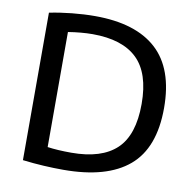

<svg xmlns="http://www.w3.org/2000/svg" viewBox="-83 -832 930 922"><g transform="rotate(10 382.0 -371.0)"><path d="M284.5 6Q237.5 6 188.8 3.2Q140 0.5 86 -6V-725Q136.5 -735.5 195.2 -741.5Q254 -747.5 307.5 -747.5Q506 -747.5 608 -654.5Q710 -561.5 710 -370Q710 -175 603.2 -84.5Q496.5 6 284.5 6ZM308.5 -81.5Q455.5 -81.5 528 -150Q600.5 -218.5 600.5 -370.5Q600.5 -521 528.2 -590.5Q456 -660 311 -660Q283.5 -660 253 -657.2Q222.5 -654.5 192 -649.5V-88.5Q241.5 -81.5 308.5 -81.5Z"/></g></svg>

Font: Encode Sans Semi Expanded Medium
Style: Regular
Weight: 500
Width: 6
Designer: Multiple Designers
Foundry: Impallari Type
Version: Version 3.000; ttfautohint (v1.8.3) -l 8 -r 50 -G 200 -x 14 